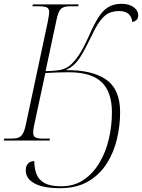

<svg xmlns="http://www.w3.org/2000/svg" viewBox="-41 -737 745 1007"><path d="M274 250Q186 250 140 225Q94 200 94 156Q94 134 106 121Q118 108 139 108Q139 147 150.5 176.5Q162 206 192.5 223Q223 240 280 240Q347 240 396.5 207Q446 174 479.5 118.5Q513 63 529.5 -6.5Q546 -76 546 -148Q546 -254 492 -306Q438 -358 320 -358Q289 -358 261 -357Q233 -356 197 -354L141 -94Q133 -60 133 -42Q133 -22 145.5 -16Q158 -10 184 -10H221L219 0H-21L-19 -10H17Q42 -10 56.5 -15.5Q71 -21 80.5 -39.5Q90 -58 97 -95L209 -620Q213 -642 215 -654Q217 -666 217 -673Q217 -692 204.5 -698Q192 -704 165 -704H129L131 -714H371L369 -704H323Q293 -704 278.5 -690.5Q264 -677 255 -631L198 -364Q254 -365 280.5 -371.5Q307 -378 326 -394Q349 -413 372 -447Q395 -481 427 -552Q452 -609 475 -645.5Q498 -682 526.5 -699.5Q555 -717 596 -717Q637 -717 660.5 -699Q684 -681 684 -658Q684 -640 674 -631.5Q664 -623 652 -622Q652 -644 635.5 -661.5Q619 -679 585 -679Q557 -679 534 -670Q511 -661 488 -632.5Q465 -604 438 -546Q409 -486 388.5 -451.5Q368 -417 348 -398.5Q328 -380 303 -369Q441 -371 515 -320Q589 -269 589 -148Q589 -79 572.5 -8.5Q556 62 519 120.5Q482 179 421.5 214.5Q361 250 274 250Z"/></svg>

Font: Noto Serif Display ExtraLight
Style: Italic
Weight: 200
Italic angle: -12°
Designer: Monotype Design Team
Foundry: Monotype Imaging Inc.
Version: Version 2.009